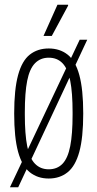

<svg xmlns="http://www.w3.org/2000/svg" viewBox="-20 -743 412 812"><path d="M186 12Q139 12 106 -14.5Q73 -41 56.5 -101Q40 -161 40 -263Q40 -365 56.5 -425.5Q73 -486 106 -512Q139 -538 186 -538Q233 -538 266 -512Q299 -486 315.5 -425.5Q332 -365 332 -263Q332 -161 315.5 -101Q299 -41 266 -14.5Q233 12 186 12ZM186 -27Q222 -27 244.5 -50.5Q267 -74 277 -125Q287 -176 287 -258V-268Q287 -351 277 -401.5Q267 -452 244.5 -475.5Q222 -499 186 -499Q151 -499 128 -475.5Q105 -452 95 -401.5Q85 -351 85 -268V-258Q85 -176 95 -125Q105 -74 128 -50.5Q151 -27 186 -27ZM22 49 317 -575H349L57 49ZM164 -591 223 -723H268V-719L199 -591Z"/></svg>

Font: Archivo ExtraCondensed Thin
Style: Regular
Weight: 250
Width: 2
Designer: Hector Gatti
Foundry: Omnibus-Type
Version: Version 2.001